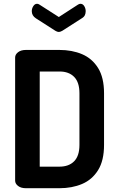

<svg xmlns="http://www.w3.org/2000/svg" viewBox="-20 -995 621 1015"><path d="M117 0Q91 0 75.5 -12Q60 -24 60 -40V-691Q60 -707 75.5 -719Q91 -731 117 -731H294Q361 -731 414 -708.5Q467 -686 498.5 -635.5Q530 -585 530 -502V-229Q530 -146 498.5 -95.5Q467 -45 414 -22.5Q361 0 294 0ZM190 -114H294Q344 -114 372 -142.5Q400 -171 400 -229V-502Q400 -560 372 -588.5Q344 -617 295 -617H190ZM291 -826Q283 -826 273 -832L170 -898Q159 -905 153.5 -914.5Q148 -924 148 -936Q148 -950 156 -962.5Q164 -975 176 -975Q182 -975 188 -971L291 -905L393 -971Q400 -975 405 -975Q418 -975 425.5 -962.5Q433 -950 433 -936Q433 -924 428.5 -914.5Q424 -905 412 -898L309 -832Q298 -826 291 -826Z"/></svg>

Font: Dosis
Style: Bold
Weight: 700
Designer: EdgarTolentino, PabloImpallari, IginoMarini
Foundry: EdgarTolentino, PabloImpallari, IginoMarini
Version: Version 3.001; ttfautohint (v1.8.2)